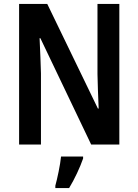

<svg xmlns="http://www.w3.org/2000/svg" viewBox="-20 -734 703 975"><path d="M586 0V-714H475V-358C476 -305 478 -255 481 -183H477L220 -714H77V0H188V-361C186 -414 185 -467 181 -540H185L443 0ZM402 71V61H290C286 103 271 173 261 209V221H331C359 175 386 117 402 71Z"/></svg>

Font: Noto Sans Sinhala UI Condensed SemiBold
Style: Regular
Weight: 600
Width: 3
Designer: Jelle Bosma - Monotype Design Team
Foundry: Monotype Imaging Inc.
Version: Version 2.006